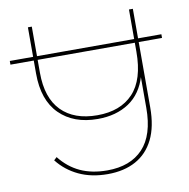

<svg xmlns="http://www.w3.org/2000/svg" viewBox="-98 -785 959 973"><g transform="rotate(-10 381.5 -298.5)"><path d="M379 103Q295 103 230.5 72.5Q166 42 123 -13L138 -27Q182 29 241.5 56.5Q301 84 380 84Q499 84 564 15Q629 -54 629 -194V-360L631 -358Q605 -269 539 -225Q473 -181 378 -181Q254 -181 181.5 -253Q109 -325 109 -462V-700H129V-463Q129 -333 194.5 -266.5Q260 -200 379 -200Q498 -200 563.5 -269.5Q629 -339 629 -483V-700H649V-193Q649 -94 616.5 -28.5Q584 37 523.5 70Q463 103 379 103ZM-11 -529V-548H769V-529Z"/></g></svg>

Font: Montserrat Alternates Thin
Style: Regular
Weight: 100
Designer: Julieta Ulanovsky
Foundry: Julieta Ulanovsky
Version: Version 9.000